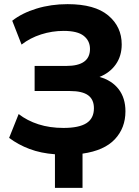

<svg xmlns="http://www.w3.org/2000/svg" viewBox="-20 -736 671 926"><path d="M245 170V8Q177 3 122.5 -17.5Q68 -38 24 -71L70 -186Q111 -154 165.5 -136.5Q220 -119 286 -119Q361 -119 397 -142Q433 -165 433 -214Q433 -256 405 -276.5Q377 -297 317 -297H147V-418H300Q414 -418 414 -500Q414 -539 384 -563Q354 -587 287 -587Q231 -587 178 -570Q125 -553 84 -521L39 -636Q86 -673 156 -694.5Q226 -716 306 -716Q437 -716 502 -661.5Q567 -607 567 -522Q567 -466 538.5 -425.5Q510 -385 460 -365Q520 -348 552.5 -305.5Q585 -263 585 -199Q585 -119 534 -64.5Q483 -10 378 5V170Z"/></svg>

Font: Nunito Sans ExtraBold
Style: Regular
Weight: 800
Designer: Vernon Adams
Foundry: Vernon Adams
Version: Version 3.101; ttfautohint (v1.8.4.7-5d5b);gftools[0.9.27]